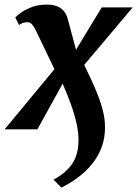

<svg xmlns="http://www.w3.org/2000/svg" viewBox="-54 -576 610 855"><path d="M106 -439.5Q99 -454.5 90 -465.8Q81 -477 69 -477Q56.5 -477 48 -474Q39.5 -471 31 -464.5L14 -498Q20.5 -506 39.2 -519.5Q58 -533 87.2 -544.2Q116.5 -555.5 155.5 -555.5Q180 -555.5 198.2 -548.8Q216.5 -542 228.8 -528.5Q241 -515 247 -494L284.5 -354.5L399 -543H537L321 -287Q348 -232.5 369.2 -183.2Q390.5 -134 402.5 -89.8Q414.5 -45.5 413.5 -5Q413 52 389.5 101Q366 150 322.8 189.8Q279.5 229.5 219.5 259.5L184.5 224Q238.5 195 266.5 154.8Q294.5 114.5 295.5 52.5Q296.5 16.5 287 -25.8Q277.5 -68 261.2 -113.2Q245 -158.5 225 -203.5L112.5 0H-33.5L188.5 -268Z"/></svg>

Font: Merriweather 48pt ExtraBold
Style: Italic
Weight: 800
Italic angle: -7.8°
Version: Version 2.101